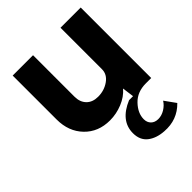

<svg xmlns="http://www.w3.org/2000/svg" viewBox="-225 -675 1059 1059"><g transform="rotate(-45 304.0 -145.5)"><path d="M547.9 134.8 594.2 199.2Q529.3 266.1 433.1 258.8Q375 254.9 339.1 226.6Q303.2 198.2 303.2 144Q303.2 47.9 417 0H448.2L439 -68.8Q409.2 -33.7 361.6 -14.4Q314 4.9 264.2 4.9Q173.3 4.9 116.2 -54.4Q59.1 -113.8 59.1 -207V-549.8H217.8V-226.1Q217.8 -184.1 242.4 -158.9Q267.1 -133.8 310.1 -133.8Q357.9 -133.8 395 -159.9Q432.1 -186 432.1 -226.1V-549.8H589.8V0H547.9Q481 0 440.4 42.5Q399.9 85 399.9 131.8Q399.9 156.7 415.5 172.4Q431.2 188 458 188Q483.9 188 508.8 172.9Q533.7 157.7 547.9 134.8Z"/></g></svg>

Font: Oakes Grotesk
Style: Bold
Weight: 700
Designer: Samuel Oakes
Foundry: Samuel Oakes
Version: Version 1.0 | wf-rip DC20170320